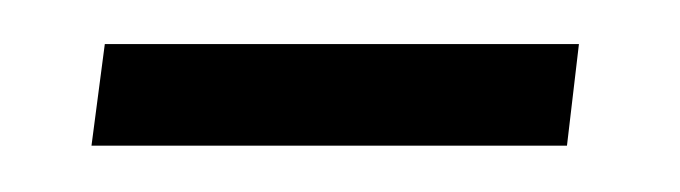

<svg xmlns="http://www.w3.org/2000/svg" viewBox="-20 -313 301 85"><path d="M20.5 -248.5 26.4 -293.5H236.3L231 -248.5Z"/></svg>

Font: Open Sans Condensed Light
Style: Italic
Weight: 300
Width: 3
Italic angle: -12°
Designer: Monotype Design Team
Foundry: Monotype Imaging Inc.
Version: Version 3.000; ttfautohint (v1.8.4)